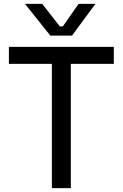

<svg xmlns="http://www.w3.org/2000/svg" viewBox="-20 -972 634 992"><path d="M248 0V-662H346V0ZM26 -642V-730H568V-642ZM240 -788 109 -952H198L289 -836H305L386 -952H473L352 -788Z"/></svg>

Font: SVN-Sora Variable
Style: Regular
Weight: 400
Designer: Jonathan Barnbrook, Julián Moncada
Foundry: Barnbrook Fonts
Version: Version 2.000 - Viet hoa boi STYLEno.1 Fonts